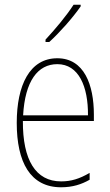

<svg xmlns="http://www.w3.org/2000/svg" viewBox="-20 -784 468 814"><path d="M322 -757V-764H292C260 -715 218 -665 173 -616V-606H189C232 -645 289 -709 322 -757ZM223 -537C106 -537 51 -423 51 -263C51 -97 108 10 239 10C287 10 325 -2 360 -22V-51C317 -26 282 -15 239 -15C131 -15 76 -106 77 -271H378V-298C378 -424 337 -537 223 -537ZM223 -512C314 -512 354 -417 353 -295H78C86 -440 140 -512 223 -512Z"/></svg>

Font: Noto Sans Gurmukhi Condensed Thin
Style: Regular
Weight: 100
Width: 3
Designer: Jelle Bosma - Monotype Design Team
Foundry: Monotype Imaging Inc.
Version: Version 2.004